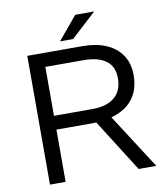

<svg xmlns="http://www.w3.org/2000/svg" viewBox="-94 -950 894 1028"><g transform="rotate(-10 353.5 -436.0)"><path d="M94 0V-700H393Q467 -700 521.5 -677Q576 -654 606.5 -609Q637 -564 637 -498Q637 -449 620 -409Q603 -369 569.5 -341.5Q536 -314 486 -299Q436 -284 371 -284H179V0ZM576 0 388 -297 468 -317 672 0ZM179 -359H389Q466 -359 508.5 -394.5Q551 -430 551 -498Q551 -563 508 -594Q465 -625 385 -625H179ZM280 -746 385 -872H488L351 -746Z"/></g></svg>

Font: REM Light
Style: Regular
Weight: 300
Designer: Octavio Pardo
Foundry: Ashler Design
Version: Version 1.005;gftools[0.9.28]